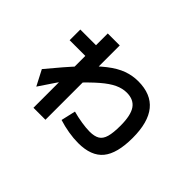

<svg xmlns="http://www.w3.org/2000/svg" viewBox="-123 -903 1246 1246"><g transform="rotate(45 500.0 -280.0)"><path d="M634 18Q591 18 543.5 10Q496 2 452 -12L475 -112Q514 -101 558 -94Q602 -87 634 -87Q678 -87 703 -102Q728 -117 738.5 -154Q749 -191 749 -256Q749 -351 719.5 -394Q690 -437 626 -437Q587 -437 547 -418.5Q507 -400 457 -357Q407 -314 337 -239H314Q285 -200 252.5 -152.5Q220 -105 183 -49L128 -155Q222 -269 292 -344Q362 -419 418 -462.5Q474 -506 524 -524Q574 -542 626 -542Q744 -542 802.5 -470.5Q861 -399 861 -256Q861 -113 807 -47.5Q753 18 634 18ZM267 61V-415H123V-513H267V-621H377V61Z"/></g></svg>

Font: M PLUS 1 Code SemiBold
Style: Regular
Weight: 600
Designer: Coji Morishita
Foundry: UNDERFOREST DESIGN
Version: Version 1.005